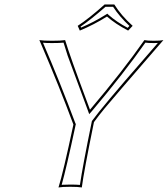

<svg xmlns="http://www.w3.org/2000/svg" viewBox="-20 -825 742 848"><path d="M395 -285.6Q350.1 -65.9 341.3 2.9Q325.2 0 290 0Q254.9 0 238.3 2.9Q258.8 -61.5 304.2 -274.9Q243.2 -439.5 163.1 -626.5Q157.2 -640.1 153.8 -647.9Q170.9 -645 210 -645Q250 -645 267.6 -647.9Q288.1 -579.1 368.2 -365.2Q373 -351.6 377.4 -340.3Q523.4 -512.7 617.7 -647.9Q629.9 -645 659.2 -645Q688.5 -645 701.7 -647.9Q466.8 -377 442.9 -347.2Q414.6 -313 395 -285.6ZM484.9 -805.2Q515.6 -755.9 565.9 -710.9L545.9 -689.9Q489.7 -719.2 452.6 -752Q394 -715.3 332.5 -689.9L323.2 -710.9Q374 -744.1 441.9 -805.2ZM385.3 -287.6 385.7 -289.6 386.7 -291.5Q431.6 -353.5 616.2 -564.9Q651.9 -605.5 677.2 -635.3Q669.9 -634.8 659.2 -634.8Q633.8 -634.8 622.1 -636.7Q527.3 -501.5 385.3 -333.5L374 -320.8L368.2 -336.9Q283.7 -565.4 278.8 -579.1Q268.6 -609.4 260.7 -636.7Q243.2 -634.8 210 -634.8Q183.1 -634.8 169.9 -636.2Q244.6 -463.4 312.5 -281.7Q313.5 -279.8 314 -278.8L314.9 -275.9L314 -272.9Q272.5 -79.6 252.4 -8.8Q266.6 -9.8 290 -9.8Q318.4 -9.8 333 -8.3Q344.7 -89.4 385.3 -287.6ZM479.5 -794.9H445.8Q381.8 -738.8 335.9 -707.5L337.9 -703.1Q394.5 -727.1 447.3 -760.3L454.1 -764.6L459.5 -759.3Q494.1 -728.5 543.9 -702.1L551.8 -710.4Q507.3 -752 479.5 -794.9Z"/></svg>

Font: Linux Biolinum Outline O
Style: Italic
Weight: 400
Italic angle: -12°
Designer: Philipp H. Poll
Foundry: Philipp H. Poll
Version: Version 0.6.2